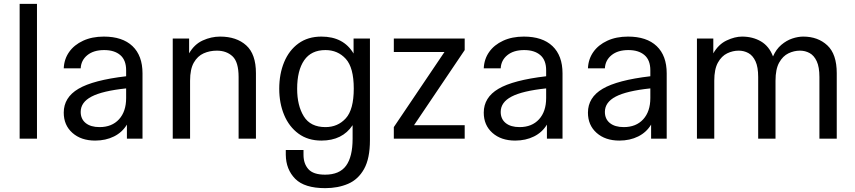

<svg xmlns="http://www.w3.org/2000/svg" viewBox="-20 -720 4441 997"><path d="M82 0V-700H172V0Z M474 10Q401 10 356 -30Q311 -70 311 -135Q311 -214 387.5 -259Q464 -304 635 -324V-355Q635 -408 604.5 -434Q574 -460 521 -460Q466 -460 433.5 -433.5Q401 -407 399 -365H311Q313 -413 339 -450Q365 -487 411.5 -508.5Q458 -530 519 -530Q616 -530 668 -480.5Q720 -431 720 -339V0H639V-73Q615 -33 572 -11.5Q529 10 474 10ZM399 -139Q399 -102 425 -81Q451 -60 497 -60Q561 -60 598 -100.5Q635 -141 635 -211V-261Q512 -248 455.5 -218.5Q399 -189 399 -139Z M877 0V-520H962V-443Q989 -490 1033 -510Q1077 -530 1123 -530Q1208 -530 1258.5 -484.5Q1309 -439 1309 -340V0H1219V-320Q1219 -398 1187.5 -427.5Q1156 -457 1106 -457Q1069 -457 1037.5 -443Q1006 -429 986.5 -395Q967 -361 967 -301V0Z M1670 -60Q1734 -60 1775.5 -105.5Q1817 -151 1817 -260Q1817 -369 1775.5 -414.5Q1734 -460 1670 -460Q1596 -460 1559.5 -407Q1523 -354 1523 -259Q1523 -172 1557.5 -116Q1592 -60 1670 -60ZM1649 10Q1579 10 1530 -26Q1481 -62 1455.5 -123Q1430 -184 1430 -259Q1430 -336 1455.5 -397.5Q1481 -459 1530 -494.5Q1579 -530 1649 -530Q1764 -530 1816 -442V-520H1901V8Q1901 103 1870.5 157.5Q1840 212 1787.5 234.5Q1735 257 1669 257Q1561 257 1513 208.5Q1465 160 1464 84V59H1556V84Q1556 130 1581.5 158.5Q1607 187 1668 187Q1743 187 1777 140.5Q1811 94 1811 0V-70Q1758 10 1649 10Z M2025 0V-60L2288 -450H2025V-520H2393V-460L2130 -70H2393V0Z M2655 10Q2582 10 2537 -30Q2492 -70 2492 -135Q2492 -214 2568.5 -259Q2645 -304 2816 -324V-355Q2816 -408 2785.5 -434Q2755 -460 2702 -460Q2647 -460 2614.5 -433.5Q2582 -407 2580 -365H2492Q2494 -413 2520 -450Q2546 -487 2592.5 -508.5Q2639 -530 2700 -530Q2797 -530 2849 -480.5Q2901 -431 2901 -339V0H2820V-73Q2796 -33 2753 -11.5Q2710 10 2655 10ZM2580 -139Q2580 -102 2606 -81Q2632 -60 2678 -60Q2742 -60 2779 -100.5Q2816 -141 2816 -211V-261Q2693 -248 2636.5 -218.5Q2580 -189 2580 -139Z M3196 10Q3123 10 3078 -30Q3033 -70 3033 -135Q3033 -214 3109.5 -259Q3186 -304 3357 -324V-355Q3357 -408 3326.5 -434Q3296 -460 3243 -460Q3188 -460 3155.5 -433.5Q3123 -407 3121 -365H3033Q3035 -413 3061 -450Q3087 -487 3133.5 -508.5Q3180 -530 3241 -530Q3338 -530 3390 -480.5Q3442 -431 3442 -339V0H3361V-73Q3337 -33 3294 -11.5Q3251 10 3196 10ZM3121 -139Q3121 -102 3147 -81Q3173 -60 3219 -60Q3283 -60 3320 -100.5Q3357 -141 3357 -211V-261Q3234 -248 3177.5 -218.5Q3121 -189 3121 -139Z M3599 0V-520H3684V-443Q3711 -490 3753.5 -510Q3796 -530 3833 -530Q3889 -530 3931.5 -505Q3974 -480 3994 -427Q4010 -464 4037 -487Q4064 -510 4094 -520Q4124 -530 4151 -530Q4227 -530 4276 -484.5Q4325 -439 4325 -340V0H4235V-320Q4235 -372 4221 -402Q4207 -432 4184 -444.5Q4161 -457 4134 -457Q4103 -457 4074 -443Q4045 -429 4026 -395Q4007 -361 4007 -301V0H3917V-320Q3917 -372 3903 -402Q3889 -432 3866 -444.5Q3843 -457 3816 -457Q3785 -457 3756 -443Q3727 -429 3708 -395Q3689 -361 3689 -301V0Z"/></svg>

Font: Hedvig Letters Sans
Style: Regular
Weight: 400
Designer: Alexander Örn & Tor Weibull
Foundry: Kanon Foundry
Version: Version 1.000; ttfautohint (v1.8.4.7-5d5b)